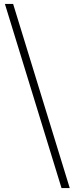

<svg xmlns="http://www.w3.org/2000/svg" viewBox="-20 -787 382 980"><path d="M336 173 47 -767H5L294 173Z"/></svg>

Font: Noto Serif SC Light
Style: Regular
Weight: 300
Designer: Ryoko NISHIZUKA 西塚涼子 (kana & ideographs); Frank Grießhammer (Latin, Greek & Cyrillic); Wenlong ZHANG 张文龙 (bopomofo); San
Foundry: Adobe
Version: Version 2.001;hotconv 1.1.0;makeotfexe 2.6.0